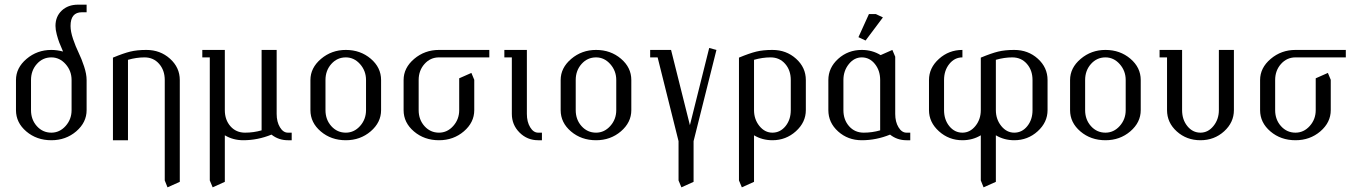

<svg xmlns="http://www.w3.org/2000/svg" viewBox="-20 -596 5771 816"><path d="M47.9 -127.9V-255.9Q47.9 -307.6 92.8 -345.7Q137.7 -383.8 198.2 -383.8Q221.7 -383.8 248 -377Q237.3 -401.4 231.9 -415.3Q226.6 -429.2 221.2 -449.5Q215.8 -469.7 215.8 -485.8Q215.8 -525.9 242.4 -551Q269 -576.2 312 -576.2H348.1V-543.9H328.1Q279.8 -543.9 279.8 -485.8Q279.8 -461.9 290.5 -430.2Q301.3 -398.4 314 -372.3Q326.7 -346.2 337.4 -313.7Q348.1 -281.2 348.1 -255.9V-127.9Q348.1 -75.7 304 -37.8Q259.8 0 198.2 0Q135.7 0 91.8 -37.4Q47.9 -74.7 47.9 -127.9ZM111.8 -127.9Q111.8 -87.4 136.7 -59.8Q161.6 -32.2 198.2 -32.2Q233.4 -32.2 258.8 -60.5Q284.2 -88.9 284.2 -127.9V-255.9Q284.2 -294.9 258.8 -323.5Q233.4 -352.1 198.2 -352.1Q161.6 -352.1 136.7 -324.2Q111.8 -296.4 111.8 -255.9Z M460 0V-351.1Q504.4 -369.6 533.4 -376.7Q562.5 -383.8 602.1 -383.8Q661.1 -383.8 702.6 -346.4Q744.1 -309.1 744.1 -255.9V176.8L691.9 200.2L680.2 170.9V-255.9Q680.2 -297.4 656.2 -324.7Q632.3 -352.1 594.2 -352.1Q560.1 -352.1 523.9 -341.8V0Z M839.8 -352.1V-383.8H935.5V-127.9Q935.5 -86.4 959.5 -59.3Q983.4 -32.2 1021.5 -32.2Q1057.6 -32.2 1091.8 -42V-383.8H1155.8V-111.8Q1155.8 -78.1 1169.7 -55.2Q1183.6 -32.2 1203.6 -32.2H1219.7V0H1203.6Q1164.1 0 1133.8 -23.9Q1075.2 0 1013.7 0Q970.7 0 935.5 -21V176.8L883.8 200.2L871.6 170.9V-352.1Z M1299.3 -127.9V-255.9Q1299.3 -307.6 1344.2 -345.7Q1389.2 -383.8 1449.7 -383.8Q1511.7 -383.8 1555.7 -346.4Q1599.6 -309.1 1599.6 -255.9V-127.9Q1599.6 -75.7 1555.4 -37.8Q1511.2 0 1449.7 0Q1387.2 0 1343.3 -37.4Q1299.3 -74.7 1299.3 -127.9ZM1363.3 -127.9Q1363.3 -87.4 1388.2 -59.8Q1413.1 -32.2 1449.7 -32.2Q1484.9 -32.2 1510.3 -60.5Q1535.6 -88.9 1535.6 -127.9V-255.9Q1535.6 -294.9 1510.3 -323.5Q1484.9 -352.1 1449.7 -352.1Q1413.1 -352.1 1388.2 -324.2Q1363.3 -296.4 1363.3 -255.9Z M1695.3 -127.9V-255.9Q1695.3 -307.6 1740.2 -345.7Q1785.2 -383.8 1845.7 -383.8H2059.6V-352.1H1845.7Q1809.1 -352.1 1784.2 -324.2Q1759.3 -296.4 1759.3 -255.9V-127.9Q1759.3 -87.4 1784.2 -59.8Q1809.1 -32.2 1845.7 -32.2Q1880.9 -32.2 1906.2 -60.5Q1931.6 -88.9 1931.6 -127.9V-263.2L1983.4 -286.1L1995.6 -256.8V-127.9Q1995.6 -75.7 1951.4 -37.8Q1907.2 0 1845.7 0Q1783.2 0 1739.3 -37.4Q1695.3 -74.7 1695.3 -127.9Z M2123.5 -352.1V-383.8H2219.2V-111.8Q2219.2 -78.1 2233.2 -55.2Q2247.1 -32.2 2267.1 -32.2H2283.2V0H2267.1Q2220.7 0 2188 -32.7Q2155.3 -65.4 2155.3 -111.8V-352.1Z M2362.8 -127.9V-255.9Q2362.8 -307.6 2407.7 -345.7Q2452.6 -383.8 2513.2 -383.8Q2575.2 -383.8 2619.1 -346.4Q2663.1 -309.1 2663.1 -255.9V-127.9Q2663.1 -75.7 2618.9 -37.8Q2574.7 0 2513.2 0Q2450.7 0 2406.7 -37.4Q2362.8 -74.7 2362.8 -127.9ZM2426.8 -127.9Q2426.8 -87.4 2451.7 -59.8Q2476.6 -32.2 2513.2 -32.2Q2548.3 -32.2 2573.7 -60.5Q2599.1 -88.9 2599.1 -127.9V-255.9Q2599.1 -294.9 2573.7 -323.5Q2548.3 -352.1 2513.2 -352.1Q2476.6 -352.1 2451.7 -324.2Q2426.8 -296.4 2426.8 -255.9Z M2743.2 -352.1V-383.8H2832L2912.1 -64L2994.1 -392.1L3024.9 -383.8L2927.7 3.9V176.8L2876 200.2L2863.8 170.9V3.9L2774.9 -352.1Z M3120.6 170.9V-351.1Q3165 -369.6 3194.1 -376.7Q3223.1 -383.8 3262.7 -383.8Q3321.8 -383.8 3363.3 -346.4Q3404.8 -309.1 3404.8 -255.9V-127.9Q3404.8 -76.2 3362.5 -38.1Q3320.3 0 3262.7 0Q3219.7 0 3184.6 -21V176.8L3132.8 200.2ZM3184.6 -127.9Q3184.6 -88.9 3207.5 -60.5Q3230.5 -32.2 3262.7 -32.2Q3295.9 -32.2 3318.4 -59.8Q3340.8 -87.4 3340.8 -127.9V-255.9Q3340.8 -297.4 3316.9 -324.7Q3293 -352.1 3254.9 -352.1Q3220.7 -352.1 3184.6 -341.8Z M3500.5 -127.9V-255.9Q3500.5 -308.1 3542.2 -345.9Q3584 -383.8 3642.6 -383.8Q3687 -383.8 3722.7 -361.8L3772.5 -383.8L3784.7 -355V-111.8Q3784.7 -78.1 3798.6 -55.2Q3812.5 -32.2 3832.5 -32.2H3848.6V0H3832.5Q3793 0 3762.7 -23.9Q3704.1 0 3642.6 0Q3583.5 0 3542 -37.4Q3500.5 -74.7 3500.5 -127.9ZM3564.5 -127.9Q3564.5 -86.9 3588.6 -59.6Q3612.8 -32.2 3650.9 -32.2Q3686.5 -32.2 3720.7 -42V-255.9Q3720.7 -296.4 3698.2 -324.2Q3675.8 -352.1 3642.6 -352.1Q3610.4 -352.1 3587.4 -323.5Q3564.5 -294.9 3564.5 -255.9ZM3628.4 -438 3672.9 -536.1H3702.6L3732.4 -522L3658.7 -423.8Z M3928.2 -127.9V-255.9Q3928.2 -307.6 3970.5 -345.7Q4012.7 -383.8 4070.3 -383.8V-352.1Q4037.1 -352.1 4014.6 -324.2Q3992.2 -296.4 3992.2 -255.9V-127.9Q3992.2 -87.4 4014.6 -59.8Q4037.1 -32.2 4070.3 -32.2Q4102.5 -32.2 4125.5 -60.5Q4148.4 -88.9 4148.4 -127.9V-351.1Q4192.9 -369.6 4221.9 -376.7Q4251 -383.8 4290.5 -383.8Q4349.6 -383.8 4390.9 -346.4Q4432.1 -309.1 4432.1 -255.9V-127.9Q4432.1 -76.2 4390.1 -38.1Q4348.1 0 4290.5 0Q4247.6 0 4212.4 -21V176.8L4160.2 200.2L4148.4 170.9V-21Q4113.3 0 4070.3 0Q4012.7 0 3970.5 -38.1Q3928.2 -76.2 3928.2 -127.9ZM4212.4 -127.9Q4212.4 -88.9 4235.4 -60.5Q4258.3 -32.2 4290.5 -32.2Q4323.7 -32.2 4345.9 -59.8Q4368.2 -87.4 4368.2 -127.9V-255.9Q4368.2 -297.4 4344.2 -324.7Q4320.3 -352.1 4282.2 -352.1Q4248.5 -352.1 4212.4 -341.8Z M4527.8 -127.9V-255.9Q4527.8 -307.6 4572.8 -345.7Q4617.7 -383.8 4678.2 -383.8Q4740.2 -383.8 4784.2 -346.4Q4828.1 -309.1 4828.1 -255.9V-127.9Q4828.1 -75.7 4783.9 -37.8Q4739.7 0 4678.2 0Q4615.7 0 4571.8 -37.4Q4527.8 -74.7 4527.8 -127.9ZM4591.8 -127.9Q4591.8 -87.4 4616.7 -59.8Q4641.6 -32.2 4678.2 -32.2Q4713.4 -32.2 4738.8 -60.5Q4764.2 -88.9 4764.2 -127.9V-255.9Q4764.2 -294.9 4738.8 -323.5Q4713.4 -352.1 4678.2 -352.1Q4641.6 -352.1 4616.7 -324.2Q4591.8 -296.4 4591.8 -255.9Z M4908.2 -352.1V-383.8H5003.9V-127.9Q5003.9 -87.4 5026.4 -59.8Q5048.8 -32.2 5082 -32.2Q5114.3 -32.2 5137.2 -60.5Q5160.2 -88.9 5160.2 -127.9V-383.8H5224.1V-127.9Q5224.1 -75.7 5182.4 -37.8Q5140.6 0 5082 0Q5022.9 0 4981.4 -37.4Q4939.9 -74.7 4939.9 -127.9V-352.1Z M5335.4 -127.9V-255.9Q5335.4 -307.6 5380.4 -345.7Q5425.3 -383.8 5485.8 -383.8H5699.7V-352.1H5485.8Q5449.2 -352.1 5424.3 -324.2Q5399.4 -296.4 5399.4 -255.9V-127.9Q5399.4 -87.4 5424.3 -59.8Q5449.2 -32.2 5485.8 -32.2Q5521 -32.2 5546.4 -60.5Q5571.8 -88.9 5571.8 -127.9V-263.2L5623.5 -286.1L5635.7 -256.8V-127.9Q5635.7 -75.7 5591.6 -37.8Q5547.4 0 5485.8 0Q5423.3 0 5379.4 -37.4Q5335.4 -74.7 5335.4 -127.9Z"/></svg>

Font: Gawaa
Style: Regular
Weight: 400
Designer: T. Christopher White
Version: Version 1.0